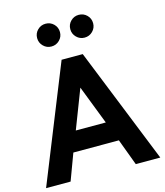

<svg xmlns="http://www.w3.org/2000/svg" viewBox="-152 -1207 1136 1320"><g transform="rotate(-15 416.0 -546.5)"><path d="M9.5 0H184L254 -188H578L648 0H822.5L491.5 -825H341ZM309.5 -330 416 -606.5 523 -330ZM534 -931Q568 -931 591.8 -954.8Q615.5 -978.5 615.5 -1012Q615.5 -1046 591.8 -1069.5Q568 -1093 534 -1093Q500.5 -1093 476.8 -1069.5Q453 -1046 453 -1012Q453 -978.5 476.8 -954.8Q500.5 -931 534 -931ZM298 -931Q332 -931 355.8 -954.8Q379.5 -978.5 379.5 -1012Q379.5 -1046 355.8 -1069.5Q332 -1093 298 -1093Q264.5 -1093 240.8 -1069.5Q217 -1046 217 -1012Q217 -978.5 240.8 -954.8Q264.5 -931 298 -931Z"/></g></svg>

Font: Spartan
Style: Bold
Weight: 700
Designer: Matt Bailey, Mirko Velimirovic
Foundry: Matt Bailey
Version: Version 1.003; ttfautohint (v1.8.3)